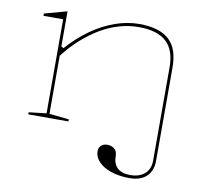

<svg xmlns="http://www.w3.org/2000/svg" viewBox="-80 -607 1012 913"><g transform="rotate(10 426.0 -150.0)"><path d="M712 114Q712 137 704.5 156Q697 175 683 188Q669 201 648.5 208Q628 215 601 215Q552 215 513 202Q474 189 452 166Q430 143 430 115Q430 97 442 87Q454 77 471 77Q490 77 504.5 88Q519 99 519 123Q519 160 540 180Q561 200 602 200Q647 200 672.5 177Q698 154 698 114V-338Q698 -420 654.5 -460Q611 -500 521 -500Q474 -500 427 -486.5Q380 -473 335.5 -446.5Q291 -420 250 -383Q209 -346 174 -300V-20L269 -10V0H75V-10L160 -20V-474H65V-485L174 -515V-346L185 -339Q236 -396 291.5 -435Q347 -474 405.5 -494.5Q464 -515 521 -515Q570 -515 606.5 -504Q643 -493 666.5 -471Q690 -449 701 -416Q712 -383 712 -338Z"/></g></svg>

Font: Kalnia SemiExpanded Thin
Style: Regular
Weight: 250
Width: 6
Designer: Frida Medrano
Foundry: Frida Medrano
Version: Version 1.105